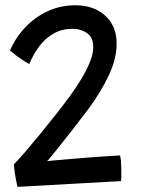

<svg xmlns="http://www.w3.org/2000/svg" viewBox="-20 -702 538 730"><path d="M436.5 -111Q438.5 -103.5 439.8 -89.5Q441 -75.5 441.2 -60Q441.5 -44.5 441.2 -31.5Q441 -18.5 440 -13.5L46.5 8.5Q45.5 4.5 43.5 -5Q41.5 -14.5 39.2 -27Q37 -39.5 35.2 -52.8Q33.5 -66 32.5 -77Q50 -94.5 76 -124.8Q102 -155 133 -192.8Q164 -230.5 195 -270Q219 -300.5 243.8 -334Q268.5 -367.5 289 -401.5Q309.5 -435.5 322 -466.5Q334.5 -497.5 334.5 -523Q334.5 -560 310.8 -576.2Q287 -592.5 256 -592.5Q216 -592.5 184.8 -575Q153.5 -557.5 130.2 -527.2Q107 -497 91.5 -458.5Q82 -463.5 67.5 -472.8Q53 -482 39.5 -492.5Q26 -503 18 -510Q40 -560.5 77.2 -599.2Q114.5 -638 162.8 -660Q211 -682 266.5 -682Q336.5 -682 380 -642.5Q423.5 -603 423.5 -536.5Q423.5 -479.5 393.8 -416Q364 -352.5 316 -287.5Q293 -257 268.2 -225Q243.5 -193 221 -164.8Q198.5 -136.5 182.2 -116.2Q166 -96 159.5 -89.5Q172.5 -91 198 -93.2Q223.5 -95.5 256 -98.2Q288.5 -101 322.2 -103.5Q356 -106 386 -108Q416 -110 436.5 -111Z"/></svg>

Font: Grandstander Thin
Style: Regular
Weight: 400
Version: Version 1.200